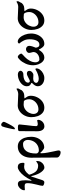

<svg xmlns="http://www.w3.org/2000/svg" viewBox="1062 -1805 1028 3192"><g transform="rotate(-90 1576.0 -209.0)"><path d="M289 -73Q275 -100 262.5 -136.5Q250 -173 245 -202Q245 -205 242 -205Q240 -205 236 -198Q225 -171 200 -89L183 -35Q169 14 143 14Q125 14 104 6Q83 -2 83 -17Q83 -42 104 -118Q114 -154 120.5 -194Q127 -234 127 -265Q127 -293 117 -303Q107 -313 80 -313Q56 -313 41 -311Q26 -309 21 -309Q14 -309 11.5 -311.5Q9 -314 9 -322Q9 -345 24.5 -369.5Q40 -394 64 -410Q88 -426 111 -426Q150 -426 162.5 -395.5Q175 -365 175 -294Q175 -262 170 -227L167 -207Q166 -204 168 -202Q170 -200 172 -200Q175 -200 177 -202Q179 -204 182 -212Q210 -273 248.5 -322.5Q287 -372 325.5 -399.5Q364 -427 392 -427Q434 -427 450 -403Q466 -379 466 -339Q466 -330 461.5 -323Q457 -316 450 -316Q445 -316 431.5 -319Q418 -322 397 -322Q332 -322 274 -247Q266 -239 269 -230Q290 -162 322 -126.5Q354 -91 415 -89Q435 -89 450.5 -96.5Q466 -104 476.5 -112.5Q487 -121 488 -121Q496 -121 496 -110Q496 -70 478.5 -42Q461 -14 435.5 0.5Q410 15 386 15Q362 15 335.5 -10Q309 -35 289 -73Z M553 224 552 29Q550 -133 550 -206Q550 -267 572 -317.5Q594 -368 636.5 -397.5Q679 -427 738 -427Q791 -427 827 -396Q863 -365 880.5 -314.5Q898 -264 898 -205Q898 -145 875 -95.5Q852 -46 811 -17Q770 12 719 12Q704 12 677 -9.5Q650 -31 634 -51Q633 -54 630 -54Q624 -54 624 -33Q624 13 636 73Q641 100 648 133Q655 166 658 182Q671 237 671 250Q671 285 637 285Q608 285 580.5 266.5Q553 248 553 224ZM846 -266Q846 -295 827.5 -317.5Q809 -340 778 -340Q702 -342 661 -287Q620 -232 620 -122Q620 -102 635 -89.5Q650 -77 668 -77Q721 -77 761 -101.5Q801 -126 823.5 -169Q846 -212 846 -266Z M990 -103 992 -402Q992 -415 1006 -420Q1020 -425 1056 -425Q1084 -425 1093.5 -418.5Q1103 -412 1103 -398Q1103 -382 1091 -282Q1075 -162 1075 -122Q1075 -95 1112 -95Q1126 -95 1143.5 -99.5Q1161 -104 1166 -105Q1180 -105 1180 -86Q1180 -65 1166.5 -41Q1153 -17 1128 -1Q1103 15 1071 15Q1035 15 1012.5 -15.5Q990 -46 990 -103ZM1023 -489Q1023 -505 1040.5 -580Q1058 -655 1069 -682Q1073 -692 1082.5 -698Q1092 -704 1101 -703Q1118 -702 1133.5 -686Q1149 -670 1147 -657Q1146 -647 1114.5 -585.5Q1083 -524 1064 -499Q1045 -475 1033 -475Q1026 -475 1024.5 -477.5Q1023 -480 1023 -489Z M1224 -202Q1224 -261 1251 -313.5Q1278 -366 1322.5 -397Q1367 -428 1419 -428Q1435 -428 1507 -424Q1585 -420 1608 -420Q1649 -421 1682 -443Q1688 -446 1691.5 -447.5Q1695 -449 1698 -448Q1702 -441 1702 -431Q1702 -420 1696.5 -409Q1691 -398 1680 -381Q1673 -356 1644.5 -338Q1616 -320 1587 -320Q1547 -320 1536 -315Q1558 -285 1569 -263.5Q1580 -242 1580 -211Q1580 -157 1554.5 -104.5Q1529 -52 1483.5 -19Q1438 14 1381 14Q1328 14 1292.5 -18Q1257 -50 1240.5 -99.5Q1224 -149 1224 -202ZM1522 -238Q1522 -266 1514 -291.5Q1506 -317 1490 -326Q1458 -330 1436 -330Q1391 -330 1354.5 -305Q1318 -280 1298 -241.5Q1278 -203 1278 -165Q1278 -130 1298 -107Q1318 -84 1353 -84Q1400 -84 1438.5 -106Q1477 -128 1499.5 -163.5Q1522 -199 1522 -238Z M1738 -97Q1738 -122 1754.5 -146.5Q1771 -171 1787 -185Q1794 -191 1794 -196Q1794 -202 1786 -205Q1761 -217 1749.5 -232Q1738 -247 1738 -277Q1738 -317 1766 -351Q1794 -385 1839.5 -405.5Q1885 -426 1936 -426Q1961 -426 1978.5 -412.5Q1996 -399 1996 -380Q1996 -365 1979 -350Q1962 -335 1942 -335Q1876 -335 1837 -313Q1798 -291 1798 -257Q1798 -243 1805.5 -235Q1813 -227 1827 -227Q1836 -227 1868 -245Q1896 -260 1914.5 -268Q1933 -276 1949 -276Q1972 -276 1983 -265Q1994 -254 1994 -237Q1994 -210 1972 -189Q1950 -168 1925 -168L1902 -169Q1880 -171 1867 -171Q1851 -171 1839 -168Q1818 -163 1806 -149.5Q1794 -136 1794 -120Q1794 -104 1813.5 -91.5Q1833 -79 1863 -79Q1893 -79 1932 -92Q1971 -105 1995 -120Q2018 -134 2020 -134Q2035 -134 2035 -117Q2035 -86 2011.5 -55.5Q1988 -25 1950.5 -5.5Q1913 14 1874 14Q1816 14 1777 -17Q1738 -48 1738 -97Z M2087 -171Q2087 -239 2114 -297.5Q2141 -356 2175.5 -391.5Q2210 -427 2226 -427Q2238 -427 2251 -416.5Q2264 -406 2272.5 -391.5Q2281 -377 2281 -368Q2281 -364 2263 -345.5Q2245 -327 2223 -308Q2187 -274 2161.5 -227Q2136 -180 2136 -132Q2136 -105 2149.5 -86.5Q2163 -68 2185 -68Q2219 -68 2247 -82Q2275 -96 2291 -118Q2307 -140 2307 -164Q2307 -177 2299 -203Q2298 -207 2295 -219.5Q2292 -232 2292 -241Q2292 -259 2311 -275Q2330 -291 2356 -291Q2376 -291 2393 -276Q2410 -261 2410 -238Q2410 -218 2401 -187Q2392 -156 2380 -130V-126Q2380 -116 2383 -108Q2389 -89 2399 -78.5Q2409 -68 2429 -68Q2475 -68 2497 -115Q2519 -162 2519 -230Q2519 -286 2499.5 -325Q2480 -364 2464 -383Q2448 -402 2448 -403Q2448 -413 2458.5 -420.5Q2469 -428 2478 -428Q2514 -428 2545.5 -395Q2577 -362 2596 -310.5Q2615 -259 2615 -207Q2615 -151 2594 -100.5Q2573 -50 2533.5 -18Q2494 14 2441 14Q2411 14 2386 -16Q2361 -46 2352 -71Q2351 -76 2347 -76Q2343 -76 2340 -72Q2338 -69 2322 -45.5Q2306 -22 2277 -4Q2248 14 2216 14Q2177 14 2147.5 -14.5Q2118 -43 2102.5 -86Q2087 -129 2087 -171Z M2674 -202Q2674 -261 2701 -313.5Q2728 -366 2772.5 -397Q2817 -428 2869 -428Q2885 -428 2957 -424Q3035 -420 3058 -420Q3099 -421 3132 -443Q3138 -446 3141.5 -447.5Q3145 -449 3148 -448Q3152 -441 3152 -431Q3152 -420 3146.5 -409Q3141 -398 3130 -381Q3123 -356 3094.5 -338Q3066 -320 3037 -320Q2997 -320 2986 -315Q3008 -285 3019 -263.5Q3030 -242 3030 -211Q3030 -157 3004.5 -104.5Q2979 -52 2933.5 -19Q2888 14 2831 14Q2778 14 2742.5 -18Q2707 -50 2690.5 -99.5Q2674 -149 2674 -202ZM2972 -238Q2972 -266 2964 -291.5Q2956 -317 2940 -326Q2908 -330 2886 -330Q2841 -330 2804.5 -305Q2768 -280 2748 -241.5Q2728 -203 2728 -165Q2728 -130 2748 -107Q2768 -84 2803 -84Q2850 -84 2888.5 -106Q2927 -128 2949.5 -163.5Q2972 -199 2972 -238Z"/></g></svg>

Font: EB Garamond SemiBold
Style: Regular
Weight: 600
Designer: Georg Duffner and Octavio Pardo
Foundry: Georg Duffner
Version: Version 1.000